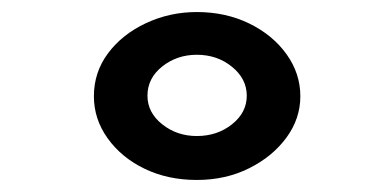

<svg xmlns="http://www.w3.org/2000/svg" viewBox="-20 -677 640 319"><path d="M307 -378Q259 -378 220.5 -396.5Q182 -415 159 -447Q136 -479 136 -517Q136 -557 159.5 -588.5Q183 -620 222.5 -638.5Q262 -657 307 -657Q355 -657 394 -638Q433 -619 456 -587Q479 -555 479 -517Q479 -480 456 -448.5Q433 -417 394 -397.5Q355 -378 307 -378ZM307 -451Q341 -451 365.5 -470.5Q390 -490 390 -518Q390 -546 365.5 -566Q341 -586 307 -586Q274 -586 249.5 -566.5Q225 -547 225 -518Q225 -490 249.5 -470.5Q274 -451 307 -451Z"/></svg>

Font: Inconsolata Expanded SemiBold
Style: Regular
Weight: 600
Width: 7
Monospace: yes
Designer: Raph Levien, Cyreal, Brenton Simpson
Foundry: Raph Levien, Cyreal, Google
Version: Version 3.001; ttfautohint (v1.8.2.53-6de2)